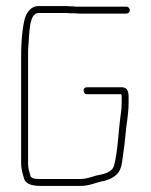

<svg xmlns="http://www.w3.org/2000/svg" viewBox="-20 -628 500 636"><path d="M399 -606H232C226 -607 219 -607 212 -607C206 -608 200 -608 193 -608H108C81 -608 67 -585 61 -562C53 -527 50 -486 50 -443V-86C50 -69 55 -53 59 -39C64 -16 90 -12 119 -12H244C275 -12 291 -21 316 -27C339 -31 358 -40 370 -54C383 -68 385 -94 388 -118L392 -146C393 -155 394 -165 395 -175C398 -215 406 -248 406 -288V-307C406 -326 401 -339 383 -339H268C261 -339 257 -335 257 -328C257 -321 261 -316 268 -316H382C383 -313 383 -310 383 -307V-288C383 -274 382 -262 380 -249C372 -194 371 -131 358 -80C353 -61 332 -53 311 -49C287 -45 272 -35 244 -35H119C111 -35 104 -35 97 -36C92 -36 81 -40 81 -45C77 -59 73 -70 73 -86V-443C73 -456 73 -467 74 -478C78 -510 74 -585 108 -585H193C200 -585 206 -585 212 -584H230C236 -583 242 -583 247 -583H399C405 -583 410 -588 410 -594C410 -600 405 -606 399 -606Z"/></svg>

Font: Electronic
Style: ExLt
Weight: 200
Version: Version 1.011